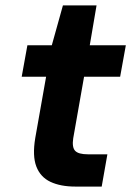

<svg xmlns="http://www.w3.org/2000/svg" viewBox="-20 -688 492 708"><path d="M258 0Q203 0 166 -17.5Q129 -35 114 -74Q99 -113 110 -179L150 -405H60L81 -521H171L212 -668H336L311 -521H444L423 -405H290L250 -178Q245 -145 257 -132Q269 -119 304 -119H376L355 0Z"/></svg>

Font: DM Sans 10pt ExtraBold
Style: Italic
Weight: 800
Italic angle: -10°
Version: Version 4.004;gftools[0.9.30]